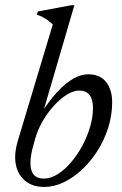

<svg xmlns="http://www.w3.org/2000/svg" viewBox="-20 -730 484 760"><path d="M113 -158.5Q106.5 -136.5 103.5 -117.8Q100.5 -99 100.5 -84.5Q100.5 -53.5 113.8 -38.2Q127 -23 153 -23Q180 -23 207.8 -40.2Q235.5 -57.5 260.5 -86.5Q285.5 -115.5 305.2 -152Q325 -188.5 336.5 -227.2Q348 -266 348 -302.5Q348 -336.5 334.5 -354Q321 -371.5 293.5 -371.5Q275.5 -371.5 255 -361Q234.5 -350.5 214 -332Q193.5 -313.5 175 -289.5Q156.5 -265.5 142.2 -238.2Q128 -211 120 -183ZM189 -633.5Q179.5 -642 170.5 -648.8Q161.5 -655.5 151 -661.2Q140.5 -667 126 -672L129.5 -684.5L263 -709.5H274.5L141 -253.5L136.5 -271.5Q172.5 -329 206 -365.2Q239.5 -401.5 270.5 -418.8Q301.5 -436 329 -436Q376.5 -436 400.2 -405Q424 -374 424 -325.5Q424 -275 408.8 -226Q393.5 -177 366.8 -134.5Q340 -92 305.5 -59.5Q271 -27 232.5 -8.5Q194 10 155 10Q101.5 10 70.8 -22.5Q40 -55 40 -108Q40 -123 42.8 -139.2Q45.5 -155.5 50.5 -172.5Z"/></svg>

Font: Newsreader 16pt
Style: Italic
Weight: 400
Italic angle: -17°
Designer: Hugues Gentile
Foundry: Production Type
Version: Version 1.003